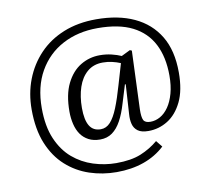

<svg xmlns="http://www.w3.org/2000/svg" viewBox="-81 -654 1006 922"><g transform="rotate(-10 422.0 -193.0)"><path d="M416 177Q347 177 284 156Q221 135 171.5 90.5Q122 46 93.5 -23.5Q65 -93 65 -190Q65 -268 91 -335.5Q117 -403 166 -454.5Q215 -506 285.5 -534.5Q356 -563 445 -563Q552 -563 629.5 -527Q707 -491 749.5 -420.5Q792 -350 792 -243Q792 -156 765 -100.5Q738 -45 694.5 -18Q651 9 600 9Q566 9 548.5 -4Q531 -17 525.5 -38.5Q520 -60 522 -86L531 -231H527L500 -143Q486 -95 467.5 -61Q449 -27 424 -9Q399 9 365 9Q332 9 308.5 -3.5Q285 -16 270.5 -37Q256 -58 249 -87Q242 -116 242 -148Q242 -231 268.5 -284.5Q295 -338 338 -364Q381 -390 432 -390Q462 -390 489 -383.5Q516 -377 536 -368L579 -389L588 -385L577 -101Q576 -63 583.5 -48Q591 -33 617 -33Q642 -33 665 -46Q688 -59 706 -85Q724 -111 734.5 -149Q745 -187 745 -236Q745 -326 712.5 -389.5Q680 -453 614 -486.5Q548 -520 444 -520Q348 -520 273.5 -480.5Q199 -441 156.5 -366.5Q114 -292 114 -188Q114 -99 140.5 -37.5Q167 24 211 61.5Q255 99 310 116.5Q365 134 421 134Q494 134 541.5 114.5Q589 95 627 63L652 94Q608 135 548.5 156Q489 177 416 177ZM376 -39Q403 -39 423 -61Q443 -83 460.5 -126.5Q478 -170 496 -233L526 -335Q507 -343 485 -348Q463 -353 440 -353Q395 -353 364.5 -327Q334 -301 319 -256Q304 -211 304 -155Q304 -97 321.5 -68Q339 -39 376 -39Z"/></g></svg>

Font: Literata 24pt Light
Style: Italic
Weight: 300
Italic angle: -2°
Designer: Latin by Veronika Burian and Jose Scaglione. Greek by Irene Vlachou. Cyrillic by Vera Evstafieva
Foundry: TypeTogether
Version: Version 3.103;gftools[0.9.29]